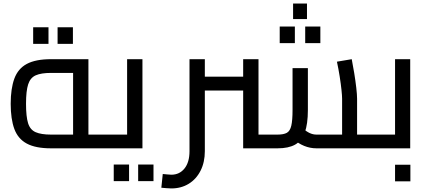

<svg xmlns="http://www.w3.org/2000/svg" viewBox="-20 -832 2401 1077"><path d="M266 0Q180 0 130.5 -26.5Q81 -53 60.5 -108.5Q40 -164 40 -250Q40 -335 60.5 -391Q81 -447 130.5 -473.5Q180 -500 266 -500H476V-43H390V-456L429 -423H266Q211 -423 180.5 -409.5Q150 -396 138 -359Q126 -322 126 -250Q126 -178 137.5 -141Q149 -104 180 -90.5Q211 -77 266 -77H584V0ZM584 0V-77Q590 -77 594 -74.5Q598 -72 600 -67Q602 -62 603 -55Q604 -48 604 -39Q604 -30 603 -22.5Q602 -15 600 -10Q598 -5 594 -2.5Q590 0 584 0ZM166 -586V-679H252V-586ZM303 -586V-679H389V-586Z M578 0V-77H735L693 -43V-500H779V0ZM578 0Q572 0 568 -2.5Q564 -5 562 -10Q560 -15 559 -22.5Q558 -30 558 -39Q558 -51 559.5 -59Q561 -67 565.5 -72Q570 -77 578 -77ZM618 184V91H704V184ZM755 184V91H841V184Z M1980 0V-77H2088V0ZM2088 0V-77Q2094 -77 2098 -74.5Q2102 -72 2104 -67Q2106 -62 2107 -55Q2108 -48 2108 -39Q2108 -30 2107 -22.5Q2106 -15 2104 -10Q2102 -5 2098 -2.5Q2094 0 2088 0ZM1755 0Q1720 0 1686.5 -13.5Q1653 -27 1621 -55L1677 -113Q1699 -94 1717.5 -85.5Q1736 -77 1755 -77H1934L1899 -41V-278Q1899 -295 1895.5 -328Q1892 -361 1885.5 -402.5Q1879 -444 1870 -486L1953 -500Q1960 -465 1967 -422Q1974 -379 1978.5 -340Q1983 -301 1983 -278V0ZM1129 -324V-402H1344V-324ZM1344 0V-500H1430V0ZM1430 0V-77H1537Q1571 -77 1589 -87Q1607 -97 1614 -127Q1621 -157 1621 -215V-450H1707V-215Q1707 -136 1689.5 -88.5Q1672 -41 1635 -20.5Q1598 0 1537 0ZM941 225Q928 225 913.5 223.5Q899 222 885 221L893 144Q907 145 919.5 146.5Q932 148 941 148Q987 148 1015 113Q1043 78 1043 16V-500H1129V16Q1129 78 1105 125.5Q1081 173 1038.5 199Q996 225 941 225ZM1624 -725V-812H1702V-725ZM1549 -590V-683H1634V-590ZM1692 -590V-683H1777V-590Z M2088 0V-77H2237L2196 -43V-500H2281V0ZM2088 0Q2082 0 2078 -2.5Q2074 -5 2072 -10Q2070 -15 2069 -22.5Q2068 -30 2068 -39Q2068 -51 2069.5 -59Q2071 -67 2075.5 -72Q2080 -77 2088 -77ZM2196 185V92H2282V185Z"/></svg>

Font: Cairo Play Medium
Style: Regular
Weight: 500
Version: Version 3.119